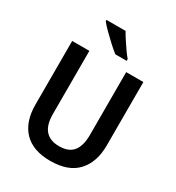

<svg xmlns="http://www.w3.org/2000/svg" viewBox="-219 -1068 1108 1210"><g transform="rotate(30 335.0 -463.5)"><path d="M594 -252Q594 -131 529 -60.5Q464 10 333 10Q207 10 141.5 -58Q76 -126 76 -251V-714H201V-254Q201 -98 336 -98Q405 -98 437 -138Q469 -178 469 -255V-714H594ZM336 -937Q348 -915 366 -887.5Q384 -860 402.5 -833.5Q421 -807 436 -790V-777H354Q331 -794 300 -822.5Q269 -851 240.5 -879.5Q212 -908 197 -927V-937Z"/></g></svg>

Font: Noto Sans Lao UI SemCond SemBd
Style: Regular
Weight: 600
Width: 4
Designer: Monotype Design Team
Foundry: Monotype Imaging Inc.
Version: Version 2.000; ttfautohint (v1.8.4.7-5d5b)